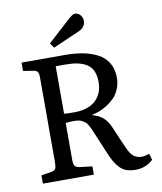

<svg xmlns="http://www.w3.org/2000/svg" viewBox="-99 -1001 923 1094"><g transform="rotate(-10 362.5 -454.0)"><path d="M259.8 -752 240.2 -779.8 371.1 -898.9Q385.7 -911.6 393.8 -916.7Q401.9 -921.9 410.2 -921.9Q428.2 -921.9 440.7 -906.7Q453.1 -891.6 453.1 -874Q453.1 -835.9 411.1 -817.9ZM597.2 14.2Q566.9 14.2 544.4 6.3Q522 -1.5 505.1 -19.5Q488.3 -37.6 476.3 -58.6Q464.4 -79.6 450.2 -113.8L401.9 -229Q394 -248.5 389.2 -258.8Q384.3 -269 377.2 -281.5Q370.1 -293.9 363.3 -299.6Q356.4 -305.2 346.4 -311Q336.4 -316.9 324 -318.8Q311.5 -320.8 294.9 -320.8Q269.5 -320.8 250 -317.9V-106Q250 -79.6 257.1 -69.3Q264.2 -59.1 287.1 -56.2L356.9 -47.9V0H62V-47.9L120.1 -57.1Q140.1 -60.5 145.5 -71.5Q150.9 -82.5 150.9 -107.9V-596.2Q150.9 -621.1 145 -630.4Q139.2 -639.6 118.2 -643.1L62 -651.9V-700.2H313Q371.6 -700.2 418.7 -690.9Q465.8 -681.6 503.4 -661.4Q541 -641.1 561.5 -605.5Q582 -569.8 582 -521Q582 -486.8 569.6 -457Q557.1 -427.2 538.1 -407.7Q519 -388.2 494.6 -372.8Q470.2 -357.4 449 -349.6Q427.7 -341.8 408.2 -337.9V-335Q447.8 -323.7 470.2 -303Q492.7 -282.2 508.8 -244.1L543.9 -162.1Q568.8 -102.5 581.5 -85Q605 -53.2 643.1 -53.2Q661.1 -53.2 688 -62L698.2 -25.9Q656.7 14.2 597.2 14.2ZM306.2 -369.1Q389.2 -369.1 432.1 -408.4Q475.1 -447.8 475.1 -515.1Q475.1 -553.2 463.1 -579.6Q451.2 -606 427.5 -620.1Q403.8 -634.3 374.8 -640.1Q345.7 -646 306.2 -646H250V-371.1Q266.1 -369.1 306.2 -369.1Z"/></g></svg>

Font: Literata Book
Style: Regular
Weight: 400
Designer: Latin by Veronika Burian and Jose Scaglione. Greek by Irene Vlachou. Cyrillic by Vera Evstafieva
Foundry: TypeTogether
Version: Version 2.003;PS 002.003;hotconv 1.0.88;makeotf.lib2.5.64775